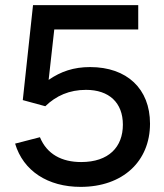

<svg xmlns="http://www.w3.org/2000/svg" viewBox="-20 -720 640 750"><path d="M295 10C460 10 566 -90 566 -237C566 -373 476 -458 332 -458C268 -458 218 -441 170 -408L192 -605H520V-700H109L69 -329L157 -305C199 -346 251 -369 316 -369C406 -369 460 -319 460 -233C460 -146 405 -87 297 -87C221 -87 163 -118 136 -184L39 -159C71 -52 167 10 295 10Z"/></svg>

Font: Fixel Display Medium
Style: Regular
Weight: 500
Designer: AlfaBravo + MacPaw
Foundry: Kyrylo Tkachov, Marchela Mozhyna, Serhii Makarenko, Maria Weinstein, Zakhar Kryvoshyya
Version: Version 1.211